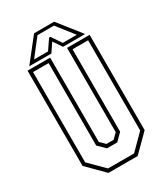

<svg xmlns="http://www.w3.org/2000/svg" viewBox="-209 -950 907 1042"><g transform="rotate(-30 244.5 -429.0)"><path d="M153 0 50 -103V-700H191.5V-172L222 -141.5H267L297.5 -172V-700H439V-103L336 0ZM163 -22H326L417 -113V-678.5H319.5V-162L277 -119.5H212.5L169.5 -162V-678.5H72V-113ZM182 -858H308L420 -716H281.5L245 -770L208.5 -716H70ZM193 -840 111 -735H198.5L241 -797H249L291 -735H379L296.5 -840Z"/></g></svg>

Font: Tourney Condensed ExtraLight
Style: Regular
Weight: 200
Width: 3
Designer: Tyler Finck
Foundry: Etcetera Type Co
Version: Version 1.010; ttfautohint (v1.8.3)